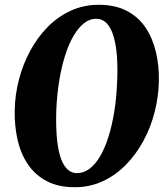

<svg xmlns="http://www.w3.org/2000/svg" viewBox="-20 -773 700 803"><path d="M292.5 10Q223.5 10 175 -15.8Q126.5 -41.5 96.5 -86Q66.5 -130.5 53.5 -188Q40.5 -245.5 41.5 -310Q42.5 -375.5 59 -439.5Q75.5 -503.5 106 -560Q136.5 -616.5 179.2 -660Q222 -703.5 276 -728.2Q330 -753 392.5 -753Q462 -753 510.5 -727.5Q559 -702 588.8 -657.5Q618.5 -613 632 -556Q645.5 -499 644.5 -436Q643.5 -370 627 -305.2Q610.5 -240.5 579.8 -183.8Q549 -127 506 -83.2Q463 -39.5 409.2 -14.8Q355.5 10 292.5 10ZM302.5 -49Q330 -49 354.2 -67Q378.5 -85 398.5 -119Q418.5 -153 433.5 -200.5Q448.5 -248 458 -306.8Q467.5 -365.5 470 -434Q472.5 -490 469 -537.5Q465.5 -585 455.2 -620.2Q445 -655.5 426.8 -675Q408.5 -694.5 381.5 -694.5Q355 -694.5 331.8 -676.2Q308.5 -658 288.5 -624.5Q268.5 -591 253.2 -543.8Q238 -496.5 228.2 -438.5Q218.5 -380.5 215.5 -313.5Q213.5 -255.5 217 -207.2Q220.5 -159 230.5 -123.5Q240.5 -88 258.5 -68.5Q276.5 -49 302.5 -49Z"/></svg>

Font: Merriweather 24pt Black
Style: Italic
Weight: 900
Italic angle: -7.8°
Designer: Eben Sorkin
Foundry: Eben Sorkin
Version: Version 2.101